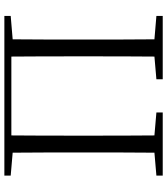

<svg xmlns="http://www.w3.org/2000/svg" viewBox="37 -802 765 879"><g transform="rotate(-90 419.5 -362.5)"><path d="M55 -696 160 -687C161 -590 161 -490 161 -390V-335C161 -235 161 -136 160 -38L55 -29V0H344V-29L239 -38C238 -136 238 -234 238 -335V-390C238 -492 238 -594 239 -693H600C601 -593 601 -492 601 -390V-335C601 -233 601 -136 600 -38L496 -29V0H786V-29L679 -38C678 -137 678 -235 678 -335V-390C678 -490 678 -590 679 -687L786 -696V-725H55Z"/></g></svg>

Font: Noto Serif CJK SC Light
Style: Regular
Weight: 300
Designer: Ryoko NISHIZUKA 西塚涼子 (kana & ideographs); Frank Grießhammer (Latin, Greek & Cyrillic); Wenlong ZHANG 张文龙 (bopomofo); San
Foundry: Adobe
Version: Version 2.001;hotconv 1.1.0;makeotfexe 2.6.0